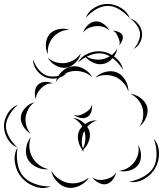

<svg xmlns="http://www.w3.org/2000/svg" viewBox="-111 -906 828 975"><path d="M285 -589Q303 -621 339 -635.5Q375 -650 411 -644Q447 -638 477 -612.5Q507 -587 514 -551Q495 -583 467 -606Q439 -629 410 -634Q381 -639 347 -626Q313 -613 285 -589ZM172 -489Q178 -518 202 -541.5Q226 -565 256 -569Q285 -573 314.5 -556.5Q344 -540 357 -514Q335 -534 308.5 -541Q282 -548 259 -545Q235 -542 211.5 -528Q188 -514 172 -489ZM373 -512Q393 -533 425 -541Q457 -549 483 -538Q509 -527 525.5 -498.5Q542 -470 541 -441Q532 -469 513.5 -488Q495 -507 474 -516Q452 -525 425.5 -525Q399 -525 373 -512ZM72 -401Q64 -418 66.5 -440.5Q69 -463 82 -476Q96 -489 118.5 -490Q141 -491 158 -482Q139 -484 124 -476.5Q109 -469 99 -459Q88 -448 79.5 -434Q71 -420 72 -401ZM551 -429Q578 -427 603 -408.5Q628 -390 636 -364Q643 -338 631 -309Q619 -280 597 -264Q613 -286 615.5 -311Q618 -336 613 -357Q607 -378 591.5 -398Q576 -418 551 -429ZM45 -227Q23 -239 7.5 -264Q-8 -289 -5 -314Q-2 -339 19 -360Q40 -381 65 -387Q44 -373 33 -352Q22 -331 19 -311Q17 -291 22.5 -268.5Q28 -246 45 -227ZM356 -376Q359 -359 352.5 -339Q346 -319 331 -311Q316 -303 296 -307.5Q276 -312 263 -323Q279 -317 293.5 -321Q308 -325 319 -332Q331 -339 342 -349Q353 -359 356 -376ZM-22 -157Q-54 -169 -72.5 -201Q-91 -233 -91 -267Q-90 -301 -70.5 -332Q-51 -363 -19 -374Q-45 -353 -62.5 -323.5Q-80 -294 -81 -267Q-81 -239 -64.5 -209.5Q-48 -180 -22 -157ZM317 -135Q313 -139 309 -144Q305 -140 301 -137Q304 -142 307 -146Q292 -165 286.5 -191Q281 -217 290 -239Q295 -252 307 -264Q299 -277 287.5 -288Q276 -299 261 -307Q295 -303 321 -276Q350 -296 381 -295Q366 -290 354 -281.5Q342 -273 332 -262Q341 -250 344 -237Q349 -213 339.5 -188Q330 -163 312 -146Q314 -141 317 -135ZM312 -230Q306 -213 304.5 -192.5Q303 -172 310 -152Q320 -171 322 -192Q324 -213 320 -231Q319 -236 317 -241Q315 -235 312 -230ZM135 -47Q106 -43 75.5 -57Q45 -71 31 -96Q17 -122 22 -155Q27 -188 46 -210Q36 -183 38.5 -155.5Q41 -128 53 -108Q64 -87 85.5 -70Q107 -53 135 -47ZM670 -201Q696 -171 696.5 -128.5Q697 -86 677 -52Q658 -18 621 3Q584 24 545 17Q584 10 618.5 -9.5Q653 -29 669 -57Q684 -84 684 -124Q684 -164 670 -201ZM590 -171Q604 -149 605 -119.5Q606 -90 591 -69Q575 -48 546.5 -40Q518 -32 493 -39Q519 -41 539 -54Q559 -67 571 -83Q584 -100 590 -123Q596 -146 590 -171ZM147 41Q108 56 67 41.5Q26 27 -1 -4Q-28 -35 -35 -78.5Q-42 -122 -22 -157Q-29 -117 -22 -76.5Q-15 -36 7 -11Q28 14 67 28Q106 42 147 41ZM341 -5Q326 21 294.5 36.5Q263 52 233 47Q203 42 179 16.5Q155 -9 149 -39Q165 -13 189 3Q213 19 237 23Q261 28 289.5 21Q318 14 341 -5ZM479 -32Q476 -13 462 6Q448 25 428 29Q409 33 388.5 21.5Q368 10 357 -6Q373 6 390.5 7.5Q408 9 423 5Q439 2 454.5 -6.5Q470 -15 479 -32ZM325 -816Q337 -849 370 -868Q403 -887 438 -886Q473 -885 505 -865Q537 -845 549 -812Q526 -839 496 -857.5Q466 -876 438 -876Q409 -877 378.5 -859.5Q348 -842 325 -816ZM549 -812Q573 -806 590 -785.5Q607 -765 610 -741Q613 -716 601 -692Q589 -668 567 -657Q584 -675 593 -697.5Q602 -720 600 -739Q597 -759 583 -779Q569 -799 549 -812ZM311 -740Q316 -760 334.5 -778Q353 -796 374 -797Q395 -799 415.5 -784Q436 -769 445 -750Q430 -765 411.5 -770Q393 -775 376 -773Q359 -772 341 -764.5Q323 -757 311 -740ZM133 -630Q120 -653 122 -683Q124 -713 141 -733Q158 -752 187.5 -758Q217 -764 241 -754Q215 -755 193.5 -743.5Q172 -732 159 -717Q145 -701 137 -678.5Q129 -656 133 -630ZM461 -750Q474 -751 490 -744.5Q506 -738 511 -726Q516 -715 509 -699Q502 -683 493 -674Q499 -686 496 -697Q493 -708 489 -717Q485 -727 479 -736.5Q473 -746 461 -750ZM485 -660Q481 -633 460 -609.5Q439 -586 412 -581Q385 -576 357 -590.5Q329 -605 315 -628Q336 -611 361 -606Q386 -601 408 -605Q429 -609 450.5 -622.5Q472 -636 485 -660ZM299 -635Q294 -609 272 -587.5Q250 -566 224 -562Q198 -559 171 -574Q144 -589 132 -613Q152 -595 176 -589Q200 -583 221 -586Q242 -589 263.5 -601Q285 -613 299 -635ZM228 -535Q209 -514 178 -508.5Q147 -503 120 -514Q93 -525 74.5 -550.5Q56 -576 57 -605Q66 -577 84 -554.5Q102 -532 124 -523Q145 -515 174 -518.5Q203 -522 228 -535Z"/></svg>

Font: Rubik Puddles
Style: Regular
Weight: 400
Designer: Hubert and Fischer, NaN
Foundry: Hubert and Fischer, NaN
Version: Version 2.200